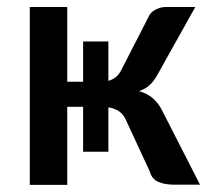

<svg xmlns="http://www.w3.org/2000/svg" viewBox="-20 -530 612 551"><path d="M406 -481 327.5 -328C319.8 -312.7 307.7 -302.7 291 -298V-411H218.5V-295.5H173V-510H65.5V0.5H173V-223.5H218.5V-94.5H291V-222C302 -220.3 311.9 -216.7 320.8 -211C329.6 -205.3 336.3 -197.2 341 -186.5L410 -37.5C413.7 -23.5 421.6 -13.8 433.8 -8.3C445.9 -2.8 461.5 0 480.5 0H554L446.5 -210.5C439.2 -225.5 430.2 -237.8 419.5 -247.3C408.8 -256.8 395.3 -263.8 379 -268.5C391.3 -272.5 401.8 -278.5 410.2 -286.5C418.8 -294.5 426.5 -305.2 433.5 -318.5L540.5 -510H456.5C446.5 -510 436.5 -507.5 426.5 -502.5C416.5 -497.5 409.7 -490.3 406 -481Z"/></svg>

Font: Lato Semibold
Style: Regular
Weight: 600
Designer: Lukasz Dziedzic
Foundry: tyPoland Lukasz Dziedzic
Version: Version 2.006; 2014-01-15